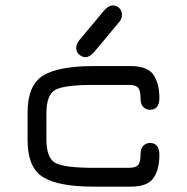

<svg xmlns="http://www.w3.org/2000/svg" viewBox="-20 -697 698 717"><path d="M467.8 0H330.1Q198.2 0 140.6 -35.6Q83 -71.3 83 -173.8V-276.4Q83 -378.9 140.6 -414.6Q198.2 -450.2 330.1 -450.2H467.8Q531.2 -450.2 553.2 -417.5Q575.2 -384.8 575.2 -331.1Q575.2 -287.1 540 -287.1Q526.4 -287.1 515.6 -296.9Q504.9 -306.6 504.9 -329.1Q504.9 -358.4 496.1 -369.1Q487.3 -379.9 460.9 -379.9H330.1Q220.7 -379.9 187 -361.8Q153.3 -343.8 153.3 -273.4V-176.8Q153.3 -106.4 187 -88.4Q220.7 -70.3 330.1 -70.3H460.9Q487.3 -70.3 496.1 -81.1Q504.9 -91.8 504.9 -121.1Q504.9 -143.6 515.6 -153.3Q526.4 -163.1 540 -163.1Q575.2 -163.1 575.2 -118.2Q575.2 -64.5 553.2 -32.2Q531.2 0 467.8 0ZM298.8 -483.4Q287.1 -483.4 275.9 -493.2Q264.6 -502.9 264.6 -517.6Q264.6 -531.2 275.4 -545.9L369.1 -658.2Q385.7 -676.8 401.4 -676.8Q415 -676.8 425.3 -667Q435.5 -657.2 435.5 -641.6Q435.5 -626 424.8 -614.3L331.1 -502Q314.5 -483.4 298.8 -483.4Z"/></svg>

Font: Jura
Style: DemiBold
Weight: 600
Version: Version 2.4